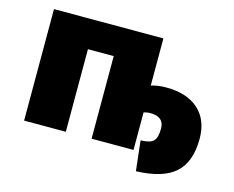

<svg xmlns="http://www.w3.org/2000/svg" viewBox="-88 -647 1053 864"><g transform="rotate(15 438.0 -215.5)"><path d="M63.5 0V-519.5H573.2V-299.8Q603.5 -309.6 642.6 -309.6Q740.2 -309.6 793.9 -261.2Q847.7 -212.9 847.7 -125Q847.7 -17.6 790.5 34.2Q733.4 85.9 608.4 89.8L592.8 -49.8Q636.7 -50.8 652.3 -66.4Q668 -82 668 -125Q668 -179.7 603.5 -179.7Q587.9 -179.7 573.2 -174.8V0H377.9V-384.8H257.8V0Z"/></g></svg>

Font: GenEi M Gothic v2 Black
Style: Regular
Weight: 900
Version: Version 2.0